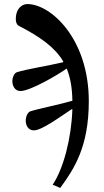

<svg xmlns="http://www.w3.org/2000/svg" viewBox="-20 -707 512 947"><path d="M277 220C345 127 418 18 418 -208C418 -517 230 -687 115 -687C92 -687 58 -669 58 -612C58 -601 61 -586 72 -580C179 -525 250 -474 292 -404L291 -400C229 -385 107 -365 64 -351C50 -347 41 -325 41 -306C41 -287 51 -258 81 -258C129 -258 266 -338 309 -369C327 -325 336 -274 337 -210C272 -191 170 -171 130 -158C116 -153 107 -132 107 -112C107 -93 116 -64 147 -64C186 -64 272 -128 333 -168H337C332 -23 293 124 240 204Z"/></svg>

Font: STIX Two Text
Style: Bold Italic
Weight: 700
Italic angle: -12°
Designer: Ross Mills, John Hudson & Paul Hanslow, Tiro Typeworks Ltd; with prior portions MicroPress Inc. and Coen Hoffman, Elsevi
Foundry: Tiro Typeworks Ltd
Version: Version 2.13 b171